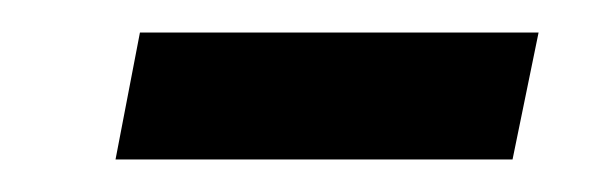

<svg xmlns="http://www.w3.org/2000/svg" viewBox="-20 -325 373 118"><path d="M295 -227H51L66 -305H311Z"/></svg>

Font: Libra Sans
Style: Italic
Weight: 400
Italic angle: -12°
Foundry: Context Ltd
Version: Version 1.002